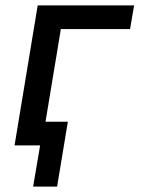

<svg xmlns="http://www.w3.org/2000/svg" viewBox="-20 -540 540 713"><path d="M103 153 129 0H34L120 -520H478L463 -432H206L149 -88H232L192 153Z"/></svg>

Font: Iosevka Semibold Oblique
Style: Regular
Weight: 600
Italic angle: -9°
Monospace: yes
Designer: Belleve Invis
Foundry: Belleve Invis
Version: Version 32.5.0; ttfautohint (v1.8.4)